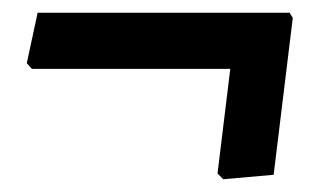

<svg xmlns="http://www.w3.org/2000/svg" viewBox="-20 -325 520 301"><path d="M434 -305 439 -297 409 -51 330 -44 321 -53 341 -217H30L22 -226L39 -305Z"/></svg>

Font: Alegreya Sans SC
Style: Bold Italic
Weight: 700
Italic angle: -7°
Designer: Juan Pablo del Peral
Foundry: Huerta Tipografica
Version: Version 2.007